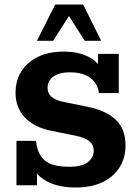

<svg xmlns="http://www.w3.org/2000/svg" viewBox="-20 -822 607 852"><path d="M317 10Q244 10 195.5 -13.5Q147 -37 120 -84L144 -72V0H53V-197H140Q145 -140 177.5 -111Q210 -82 287 -82Q345 -82 370.5 -103Q396 -124 396 -153Q396 -179 377 -195Q358 -211 314 -220L206 -242Q132 -257 90.5 -300.5Q49 -344 49 -411Q49 -463 74 -504Q99 -545 147 -569Q195 -593 263 -593Q326 -593 370.5 -571Q415 -549 439 -503H415V-583H507V-409H419Q414 -450 382 -475.5Q350 -501 290 -501Q256 -501 233.5 -491.5Q211 -482 201 -466.5Q191 -451 191 -433Q191 -409 208 -393Q225 -377 266 -369L374 -347Q453 -330 495 -289.5Q537 -249 537 -176Q537 -122 511 -80Q485 -38 435.5 -14Q386 10 317 10ZM144 -641 225 -802H349L429 -641H356L286 -751L216 -641Z"/></svg>

Font: Rokkitt SemiBold
Style: Bold
Weight: 700
Version: Version 3.103